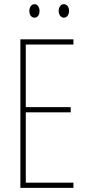

<svg xmlns="http://www.w3.org/2000/svg" viewBox="-20 -903 421 923"><path d="M121 -850C121 -833 130 -818 146 -818C160 -818 170 -831 170 -850C170 -869 160 -883 146 -883C130 -883 121 -867 121 -850ZM262 -851C262 -833 272 -818 287 -818C302 -818 312 -832 312 -851C312 -870 301 -883 287 -883C272 -883 262 -868 262 -851ZM333 0V-25H104V-363H320V-388H104V-689H333V-714H78V0Z"/></svg>

Font: Noto Sans Devanagari ExtraCondensed Thin
Style: Regular
Weight: 100
Width: 2
Designer: Jelle Bosma - Monotype Design Team
Foundry: Monotype Imaging Inc.
Version: Version 2.004